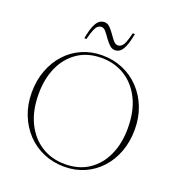

<svg xmlns="http://www.w3.org/2000/svg" viewBox="-160 -1042 1093 1182"><g transform="rotate(20 386.5 -451.0)"><path d="M380.5 -715Q454 -715 516.5 -688.2Q579 -661.5 625.5 -612.5Q672 -563.5 697.8 -497.5Q723.5 -431.5 723.5 -353Q723.5 -274 699 -207.8Q674.5 -141.5 629.8 -92.5Q585 -43.5 524.8 -16.8Q464.5 10 392.5 10Q319 10 256.2 -16.8Q193.5 -43.5 147.2 -92.5Q101 -141.5 75 -207.5Q49 -273.5 49 -352Q49 -431 73.8 -497.2Q98.5 -563.5 143 -612.5Q187.5 -661.5 248.2 -688.2Q309 -715 380.5 -715ZM390.5 -6.5Q482 -6.5 547 -50.5Q612 -94.5 646.2 -171Q680.5 -247.5 680.5 -346.5Q680.5 -456 642.2 -534.8Q604 -613.5 536.5 -656Q469 -698.5 382.5 -698.5Q291 -698.5 226 -654.5Q161 -610.5 126.5 -534Q92 -457.5 92 -358.5Q92 -249 130.5 -170.2Q169 -91.5 236.2 -49Q303.5 -6.5 390.5 -6.5ZM523 -906.5Q512 -848 498.8 -819Q485.5 -790 471 -780.5Q456.5 -771 441 -771Q420 -771 403.5 -787.2Q387 -803.5 372.5 -824.2Q358 -845 344.5 -861.2Q331 -877.5 315.5 -877.5Q302 -877.5 291.5 -868.8Q281 -860 272 -838Q263 -816 253 -776H239Q250 -834.5 263.2 -863.5Q276.5 -892.5 291.8 -902Q307 -911.5 323.5 -911.5Q343.5 -911.5 359.5 -895.2Q375.5 -879 389.8 -858Q404 -837 417.8 -821Q431.5 -805 446.5 -805Q460 -805 470.8 -813.8Q481.5 -822.5 490.5 -844.5Q499.5 -866.5 509 -906.5Z"/></g></svg>

Font: Newsreader 60pt ExtraLight
Style: Regular
Weight: 250
Designer: Hugues Gentile
Foundry: Production Type
Version: Version 1.003